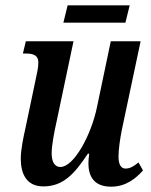

<svg xmlns="http://www.w3.org/2000/svg" viewBox="-20 -691 568 721"><path d="M218 -606H451L467 -671H234ZM397 10C454 10 491 -22 517 -51L500 -81C482 -66 468 -58 451 -58C435 -58 425 -73 425 -102C425 -132 431 -169 437 -201L508 -536H396L344 -288C322 -182 257 -64 207 -64C183 -64 174 -87 174 -115C174 -146 184 -197 193 -237L256 -536H77L66 -490H78C110 -490 124 -480 124 -456C124 -438 119 -415 113 -388L76 -212C68 -176 58 -130 58 -95C58 -39 79 9 143 9C217 9 260 -38 310 -114H315C313 -98 312 -87 312 -78C312 -30 332 10 397 10Z"/></svg>

Font: Noto Serif Condensed Semi
Style: Italic
Weight: 600
Width: 3
Italic angle: -12°
Designer: Monotype Design Team
Foundry: Monotype Imaging Inc.
Version: Version 1.901